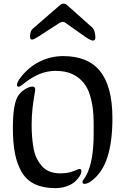

<svg xmlns="http://www.w3.org/2000/svg" viewBox="-20 -1004 679 1040"><path d="M588.9 -363.8Q588.9 -297.9 582 -246.1Q575.2 -194.3 562.3 -154.1Q549.3 -113.8 530.5 -84.2Q511.7 -54.7 487.3 -33.7Q458 -7.8 437 -7.8Q426.8 -7.8 426.8 -20Q426.8 -23.9 434.1 -33.4Q441.4 -43 448.2 -56.2Q487.3 -129.9 487.3 -279.8Q487.3 -306.6 487.3 -342.3Q487.3 -377.9 482.7 -415.8Q478 -453.6 466.8 -490.2Q455.6 -526.9 432.6 -555.7Q409.7 -584.5 372.8 -602.3Q335.9 -620.1 280.8 -620.1Q237.8 -620.1 196.8 -604Q155.8 -587.9 115.2 -556.2L99.6 -543.9Q95.2 -540 89.8 -537.1Q84.5 -534.2 82 -534.2Q71.8 -534.2 71.8 -543.9Q71.8 -559.1 92.8 -585.9Q136.7 -642.1 196.3 -671.1Q255.9 -700.2 321.8 -700.2Q388.2 -700.2 438.2 -680.2Q488.3 -660.2 521.7 -618.9Q555.2 -577.6 572 -514.2Q588.9 -450.7 588.9 -363.8ZM170.9 -517.1Q170.9 -512.7 166 -486.6Q161.1 -460.4 156.2 -417.5Q151.4 -374.5 151.4 -329.1Q151.4 -293.9 153.6 -265.1Q155.8 -236.3 161.1 -204.6Q166.5 -172.9 177.7 -149.2Q189 -125.5 205.6 -105.7Q222.2 -85.9 248 -75.4Q273.9 -64.9 307.1 -64.9Q336.4 -64.9 358.9 -71Q381.3 -77.1 393.6 -83Q405.8 -88.9 410.2 -88.9Q420.9 -88.9 420.9 -77.1Q420.9 -64.9 411.6 -49.8Q402.3 -34.7 385.7 -19.8Q369.1 -4.9 340.8 5.1Q312.5 15.1 279.8 15.1Q213.9 15.1 168.5 -6.6Q123 -28.3 97.4 -72.3Q71.8 -116.2 60.8 -173.8Q49.8 -231.4 49.8 -311Q49.8 -431.6 74.2 -478Q87.9 -503.4 113.3 -519.3Q138.7 -535.2 155.8 -535.2Q170.9 -535.2 170.9 -517.1ZM478.5 -856Q488.8 -846.2 492.7 -830.1Q496.6 -814 496.6 -801.3Q496.6 -784.2 483.4 -784.2Q478 -784.2 468.5 -788.6Q459 -793 442.4 -804.2L337.4 -878.4Q332.5 -881.8 328.4 -883.8Q324.2 -885.7 319.3 -885.7Q311.5 -885.7 300.8 -878.9L189.9 -807.1Q174.8 -797.9 167 -793.7Q159.2 -789.6 154.3 -789.6Q142.6 -789.6 142.6 -804.2Q142.6 -815.4 145.8 -828.1Q148.9 -840.8 158.2 -849.1L301.3 -973.1Q309.6 -980.5 314.9 -982.4Q320.3 -984.4 325.7 -984.4Q330.6 -984.4 335.4 -981.9Q340.3 -979.5 347.2 -973.1Z"/></svg>

Font: SirinStencil
Style: Regular
Weight: 400
Designer: Olga Karpushina (okarpush@gmail.com)
Foundry: Cyreal (www.cyreal.org)
Version: Version 1.002